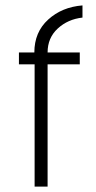

<svg xmlns="http://www.w3.org/2000/svg" viewBox="-20 -690 355 710"><path d="M156 -452V0H108V-452H50V-496H107Q107 -571 158 -617.5Q209 -664 285 -670V-625Q231 -619 193.5 -584.5Q156 -550 156 -496H275V-452Z"/></svg>

Font: Sulphur Point Light
Style: Regular
Weight: 300
Designer: Noponies / Dale Sattler
Foundry: Noponies
Version: Version 1.000; ttfautohint (v1.8)